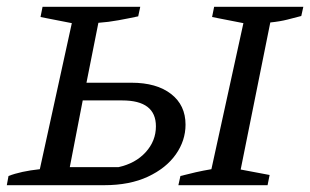

<svg xmlns="http://www.w3.org/2000/svg" viewBox="-20 -544 911 564"><path d="M0 0 5 -27Q41 -41 97 -47L191 -476L99 -494L105 -524H392L386 -496Q358 -490 328 -484.5Q298 -479 269 -477L234 -301H366Q440 -301 482.5 -268Q525 -235 525 -178Q525 -131 496.5 -90.5Q468 -50 414.5 -25Q361 0 286 0ZM504 0 510 -27Q533 -33 555 -38Q577 -43 601 -47L695 -476L603 -494L609 -524H871L865 -497Q846 -492 824.5 -486.5Q803 -481 774 -478L687 -46L772 -30L766 0ZM185 -53H328Q378 -64 408 -97Q438 -130 438 -173Q438 -249 339 -249H223Z"/></svg>

Font: Piazzolla SC
Style: Italic
Weight: 400
Italic angle: -11.3°
Designer: Juan Pablo del Peral
Foundry: Huerta Tipografica
Version: Version 1.330